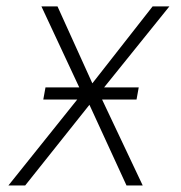

<svg xmlns="http://www.w3.org/2000/svg" viewBox="-20 -565 551 585"><path d="M155.2 -545.5 261.4 -311.1 445 -545.5H496.1L282.3 -280.2L414.8 0H365.4L252.5 -245.7L56.8 0H5.7L230.1 -280.2L106.2 -545.5ZM111.9 -261.7 118.6 -298.7H402.7L396 -261.7Z"/></svg>

Font: Inter UI Extra Light
Style: Italic
Weight: 200
Italic angle: -9.39999°
Designer: Rasmus Andersson
Foundry: rsms
Version: 3.2;8d6f07862